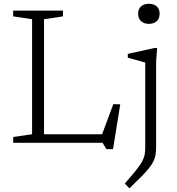

<svg xmlns="http://www.w3.org/2000/svg" viewBox="-20 -754 934 1014"><path d="M577 33.5H542L521.5 0H171V-45H549L511.5 -24.5L578.5 -204L615 -203ZM212.5 -652.5V0H49.5V-30.5L149.5 -45V-652.5L49.5 -667.5V-698H312.5V-667.5ZM766 -628Q741 -628 725.2 -642Q709.5 -656 709.5 -681.5Q709.5 -707 725.2 -720.5Q741 -734 766 -734Q792 -734 807.5 -720.5Q823 -707 823 -681.5Q823 -656 807.5 -642Q792 -628 766 -628ZM747 -423.5Q741.5 -425.5 725.2 -430Q709 -434.5 689.8 -439.8Q670.5 -445 655 -449V-469.5L796 -500.5H810L804.5 -429V20Q804.5 43 801.8 61.2Q799 79.5 791 96.5Q783 113.5 767.5 133.2Q752 153 726.5 178.8Q701 204.5 663.5 240.5L639 215.5Q676 173 697.8 146Q719.5 119 730 99.8Q740.5 80.5 743.8 63.8Q747 47 747 25.5Z"/></svg>

Font: Newsreader 9pt Light
Style: Regular
Weight: 300
Designer: Hugues Gentile
Foundry: Production Type
Version: Version 1.003